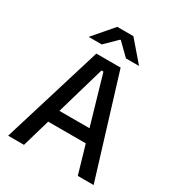

<svg xmlns="http://www.w3.org/2000/svg" viewBox="-194 -945 979 1065"><g transform="rotate(30 295.0 -413.0)"><path d="M21 0 217 -639H372.5L568.5 0H467L301 -572H288.5L122.5 0ZM149 -178.5V-261.5H439.5V-178.5ZM243.5 -825.5H346.5L455 -699.5V-698H372.5L297 -772H293L217.5 -698H135V-699.5Z"/></g></svg>

Font: Anek Telugu Medium Medium
Style: Regular
Weight: 500
Version: Version 1.003